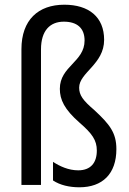

<svg xmlns="http://www.w3.org/2000/svg" viewBox="-20 -785 549 815"><path d="M422 -616C422 -713 357 -765 253 -765C143 -765 71 -701 71 -576V0H154V-575C154 -656 193 -693 251 -693C307 -693 339 -666 339 -613C339 -522 234 -504 234 -408C234 -362 253 -321 318 -264C371 -218 391 -190 391 -146C391 -94 365 -62 312 -62C271 -62 234 -79 205 -98V-19C235 1 275 10 317 10C415 10 474 -47 474 -152C474 -221 446 -257 380 -318C332 -359 316 -381 316 -413C316 -477 422 -512 422 -616Z"/></svg>

Font: Noto Sans Lao Looped Condensed
Style: Regular
Weight: 400
Width: 3
Designer: Mark Frömberg, Ben Mitchell
Foundry: The Fontpad Ltd
Version: Version 1.002